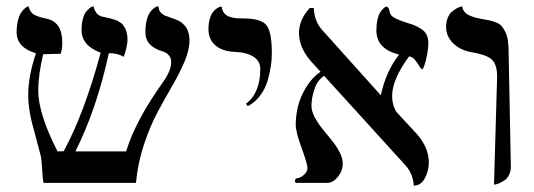

<svg xmlns="http://www.w3.org/2000/svg" viewBox="-20 -579 1690 608"><path d="M580.1 -451.7Q580.1 -421.4 564.5 -384.3Q548.8 -347.2 525.6 -307.4Q502.4 -267.6 478.8 -223.4Q455.1 -179.2 435.5 -120.1Q416 -61 410.6 0H117.7Q114.7 -16.1 113.3 -44.7Q111.8 -73.2 108.9 -85.9Q103.5 -106.9 94.5 -140.4Q85.4 -173.8 81.1 -190.7Q76.7 -207.5 73 -231.4Q69.3 -255.4 69.3 -276.4Q69.3 -337.9 93.8 -410.2Q32.7 -428.7 32.7 -476.6Q32.7 -497.1 36.6 -513.2Q40.5 -529.3 45.9 -537.6Q51.3 -545.9 56.9 -551Q62.5 -556.2 66.4 -557.6L70.3 -559.1Q75.2 -541 85.9 -533.7Q96.7 -526.4 128.4 -519.5Q177.2 -509.3 177.2 -443.8Q177.2 -424.8 172.4 -408.7Q157.2 -408.7 140.6 -408Q124 -407.2 116.7 -407.2Q101.1 -341.8 101.1 -292.5Q101.1 -219.2 162.1 -99.6L181.6 -100.1Q246.1 -217.8 298.8 -412.1Q238.3 -434.6 238.3 -483.4Q238.3 -502.9 242.2 -518.1Q246.1 -533.2 251.7 -540.5Q257.3 -547.9 262.9 -552.5Q268.6 -557.1 272.5 -558.1L276.4 -559.1Q277.8 -551.3 281 -545.2Q284.2 -539.1 286.9 -535.9Q289.6 -532.7 294.7 -530Q299.8 -527.3 302.7 -526.6Q305.7 -525.9 311.8 -524.7Q317.9 -523.4 319.8 -522.9Q320.8 -522.9 327.6 -521.2Q334.5 -519.5 336.2 -518.8Q337.9 -518.1 344.5 -516.1Q351.1 -514.2 353.3 -512.5Q355.5 -510.7 360.8 -507.6Q366.2 -504.4 368.7 -501Q371.1 -497.6 374.5 -492.4Q377.9 -487.3 379.6 -481.7Q381.3 -476.1 382.6 -468.5Q383.8 -460.9 383.8 -452.1Q383.8 -442.4 379.6 -424.8Q375.5 -407.2 371.6 -398.9Q354.5 -410.6 324.7 -410.6Q286.1 -233.4 218.8 -99.6H379.4Q409.2 -197.3 496.1 -318.8Q522 -355 522 -381.8Q522 -387.7 520.8 -392.6Q519.5 -397.5 516.8 -401.1Q514.2 -404.8 511.7 -407.2Q509.3 -409.7 505.4 -411.6Q501.5 -413.6 499.5 -414.6Q497.6 -415.5 493.7 -416.7Q489.7 -418 489.3 -418Q440.4 -435.1 440.4 -475.6Q440.4 -498 444.6 -514.9Q448.7 -531.7 454.8 -539.8Q460.9 -547.9 467 -552.7Q473.1 -557.6 477.5 -558.6L481.4 -559.1Q482.4 -551.3 484.9 -545.4Q487.3 -539.6 492.9 -535.6Q498.5 -531.7 500.5 -530.5Q502.4 -529.3 511.7 -526.4L520.5 -522.9Q521 -522.9 527.1 -520.8Q533.2 -518.6 536.1 -517.6Q539.1 -516.6 545.7 -513.2Q552.2 -509.8 556.2 -506.6Q560.1 -503.4 565.2 -497.8Q570.3 -492.2 573 -486.1Q575.7 -480 577.9 -470.9Q580.1 -461.9 580.1 -451.7Z M764.6 -242.7 758.8 -250.5Q804.2 -284.2 804.2 -360.8Q804.2 -385.3 783 -399.2Q761.7 -413.1 725.1 -414.6Q684.6 -416 662.4 -435.1Q640.1 -454.1 640.1 -486.8Q640.1 -505.9 644.5 -520Q648.9 -534.2 654.8 -541.3Q660.6 -548.3 666.7 -552.5Q672.9 -556.6 677.2 -557.6L681.6 -558.6Q683.6 -545.4 690.2 -537.1Q696.8 -528.8 708.5 -525.4Q720.2 -522 728.8 -521.2Q737.3 -520.5 752.4 -520.5Q806.2 -520.5 823.5 -499.5Q840.8 -478.5 840.8 -410.6Q840.8 -391.1 837.9 -370.8Q835 -350.6 827.9 -325Q820.8 -299.3 804.4 -277.1Q788.1 -254.9 764.6 -242.7Z M1336.4 -441.9Q1336.4 -427.7 1332.8 -407.7Q1329.1 -387.7 1324.5 -373.8Q1319.8 -359.9 1317.4 -359.9Q1313.5 -359.9 1307.9 -369.6Q1302.2 -379.4 1293.9 -389.4Q1285.6 -399.4 1275.4 -400.4Q1221.7 -327.6 1221.7 -274.4Q1221.7 -248.5 1233.9 -226.1L1299.8 -154.8Q1337.9 -111.8 1337.9 -64.9Q1337.9 -38.1 1325.4 -14.6Q1313 8.8 1290.5 8.8Q1287.6 -28.8 1265.1 -54.2L1006.3 -338.9Q985.4 -325.2 975.8 -297.1Q966.3 -269 966.3 -243.7Q966.3 -227.1 976.6 -207.8Q986.8 -188.5 1001.2 -170.7Q1015.6 -152.8 1030.3 -135Q1044.9 -117.2 1055.2 -97.7Q1065.4 -78.1 1065.4 -61.5Q1065.4 -38.1 1050 -19Q1034.7 0 1016.6 0H916Q914.1 -2.4 914.1 -5.9Q914.1 -13.7 920.9 -14.6Q932.6 -16.1 943.1 -25.9Q953.6 -35.6 953.6 -46.9Q953.6 -60.1 935.1 -110.6Q916.5 -161.1 916.5 -184.1Q916.5 -211.9 923.3 -241.2Q930.2 -270.5 949 -302Q967.8 -333.5 995.1 -351.6L964.4 -385.3Q926.8 -428.7 926.8 -474.6Q926.8 -516.6 960.9 -553.7H973.6Q975.6 -511.7 999 -485.4L1184.6 -278.8L1186 -276.9Q1201.2 -351.1 1243.7 -406.2Q1171.9 -423.8 1171.9 -482.4Q1171.9 -501.5 1175.3 -516.6Q1178.7 -531.7 1183.6 -539.3Q1188.5 -546.9 1193.4 -551.5Q1198.2 -556.2 1201.7 -557.6L1205.1 -558.6Q1210.4 -554.7 1211.9 -549.6Q1213.4 -544.4 1214.1 -540.3Q1214.8 -536.1 1218.8 -530.8Q1222.7 -525.4 1236.1 -519Q1249.5 -512.7 1272.9 -505.4Q1286.6 -501.5 1294.4 -498Q1302.2 -494.6 1313.7 -487.5Q1325.2 -480.5 1330.8 -469Q1336.4 -457.5 1336.4 -441.9Z M1544.4 5.9 1554.2 -336.4Q1554.2 -376 1536.6 -391.1Q1519 -406.2 1476.1 -413.1Q1438.5 -419.4 1415.5 -441.4Q1392.6 -463.4 1392.6 -494.1Q1392.6 -509.8 1397.7 -522.2Q1402.8 -534.7 1410.4 -541.3Q1418 -547.9 1425.5 -552.2Q1433.1 -556.6 1438.5 -557.6L1443.4 -559.1Q1444.8 -548.8 1451.2 -541.3Q1457.5 -533.7 1468.5 -529.3Q1479.5 -524.9 1486.6 -522.9Q1493.7 -521 1505.4 -519Q1522.9 -516.1 1531.2 -514.2Q1539.6 -512.2 1551.5 -507.6Q1563.5 -502.9 1569.1 -495.8Q1574.7 -488.8 1580.6 -477.1Q1586.4 -465.3 1588.6 -447.8Q1590.8 -430.2 1590.8 -406.2L1597.7 -51.3Q1597.7 -37.1 1592.3 -25.9Q1586.9 -14.6 1579.1 -9Q1571.3 -3.4 1563.2 0.2Q1555.2 3.9 1549.8 4.9Z"/></svg>

Font: Libertinage
Style: f
Weight: 400
Designer: OSP
Foundry: OSP
Version: Version 1.0; 2008; OFL relea